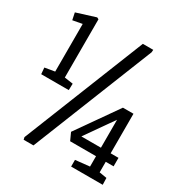

<svg xmlns="http://www.w3.org/2000/svg" viewBox="-163 -811 880 930"><g transform="rotate(30 276.5 -346.0)"><path d="M15.9 -317.5 12.9 -353 68.3 -362.4V-628.9L15.5 -619L7.3 -658.3L113.2 -691.5L123.1 -686.5V-360.8L171 -353.8L170 -317.5ZM365.1 -2.5V-39.9L444.5 -48.3V-106.3H299.7L280.6 -148.1L439.8 -375H498.8V-153.8H542.7V-106.3H498.8V-47.3L540.7 -40.3L541.8 -2.5ZM335.1 -153.8H444.5V-310ZM101.1 0 98.1 -13 368.8 -691H427L426 -677L155.9 0Z"/></g></svg>

Font: Kreon Light
Style: Regular
Weight: 300
Designer: Julia Petretta
Foundry: Julia Petretta and Eli Heuer
Version: Version 2.002